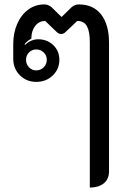

<svg xmlns="http://www.w3.org/2000/svg" viewBox="-20 -613 574 870"><path d="M387 -423Q387 -470 374 -494Q361 -518 330 -518L276 -467Q268 -459 257 -459Q246 -459 238 -467L185 -518Q157 -518 139.5 -495.5Q122 -473 122 -438Q102 -427 91 -412L94 -410Q121 -435 153 -435Q194 -435 221.5 -408.5Q249 -382 249 -342Q249 -300 219 -271Q189 -242 144 -242Q100 -242 70 -272Q40 -302 40 -347V-413Q40 -464 58 -505Q76 -546 108 -569.5Q140 -593 181 -593Q199 -593 214 -580L259 -536L304 -580Q319 -593 337 -593Q403 -593 438.5 -547Q474 -501 474 -420V163Q474 199 450 218Q426 237 387 237ZM192 -342Q192 -362 178 -375.5Q164 -389 144 -389Q125 -389 111.5 -375.5Q98 -362 98 -342Q98 -322 111.5 -308Q125 -294 144 -294Q164 -294 178 -308Q192 -322 192 -342Z"/></svg>

Font: K2D
Style: Regular
Weight: 400
Version: Version 1.000; ttfautohint (v1.6)